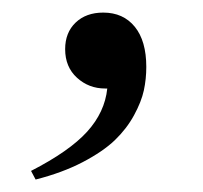

<svg xmlns="http://www.w3.org/2000/svg" viewBox="-20 -125 323 305"><path d="M36.6 160.2 29.3 146.5Q90.3 115.2 118.4 84.2Q146.5 53.2 150.4 15.6H147Q121.1 15.6 102.3 -1.5Q83.5 -18.6 83.5 -46.9Q83.5 -73.2 100.1 -89.1Q116.7 -105 144 -105Q175.8 -105 194.1 -82.5Q212.4 -60.1 212.4 -18.6Q212.4 0.5 208.5 18.6Q204.6 36.6 192.9 58.1Q181.2 79.6 162.4 97.7Q143.6 115.7 111.3 132.6Q79.1 149.4 36.6 160.2Z"/></svg>

Font: Elstob
Style: Regular
Weight: 400
Designer: Peter S. Baker
Version: Version 1.015